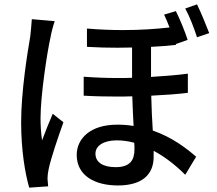

<svg xmlns="http://www.w3.org/2000/svg" viewBox="-20 -812 996 881"><path d="M126 -724C125 -700 121 -669 119 -646C106 -571 77 -392 77 -251C77 -123 95 -17 114 49L201 43C200 32 199 17 198 8C198 -4 200 -22 203 -35C213 -84 246 -181 271 -251L222 -290C207 -255 187 -206 173 -168C168 -203 166 -236 166 -270C166 -371 195 -566 212 -642C215 -660 225 -698 231 -715ZM597 -126C597 -77 576 -45 511 -45C454 -45 418 -66 418 -107C418 -143 455 -168 516 -168C543 -168 570 -164 596 -157C597 -145 597 -135 597 -126ZM842 -474C791 -467 734 -463 673 -459V-597C714 -599 752 -602 787 -606V-610L841 -629C829 -667 805 -725 787 -761L733 -745C741 -728 750 -707 758 -686C696 -679 625 -674 546 -674C493 -674 437 -676 379 -681V-597C428 -594 475 -593 520 -593C543 -593 565 -594 586 -594V-455C564 -454 542 -454 520 -454C469 -454 417 -456 364 -460V-373C414 -370 464 -369 513 -369C538 -369 563 -369 587 -370C588 -326 591 -277 593 -234C569 -238 544 -240 518 -240C393 -240 332 -175 332 -101C332 -7 414 39 521 39C632 39 685 -11 685 -92C685 -100 685 -111 685 -120C736 -93 786 -54 830 -10L880 -93C837 -130 771 -182 681 -213C678 -263 675 -317 674 -373C736 -376 793 -380 842 -386ZM830 -773C850 -737 870 -684 884 -641L940 -660C926 -697 902 -755 884 -792Z"/></svg>

Font: Kinto Sans Med
Style: Regular
Weight: 500
Designer: Authors: Ryoko NISHIZUKA  (kana & ideographs); Paul D. Hunt (Latin, Greek & Cyrillic); Wenlong ZHANG  (bopomofo); Sandol
Foundry: Adobe Systems Incorporated, ookami Inc.
Version: Version 0.001